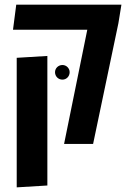

<svg xmlns="http://www.w3.org/2000/svg" viewBox="-20 -620 564 827"><path d="M256 0H381L490 -520L503 -600H50L36 -492H356ZM52 187 184 179V-379L52 -371ZM249 -277C266 -277 280 -291 280 -309C280 -326 266 -340 249 -340C231 -340 217 -326 217 -309C217 -291 231 -277 249 -277Z"/></svg>

Font: Noto Sans Hebrew ExtraCondensed SemiBold
Style: Regular
Weight: 600
Width: 2
Designer: Ben Nathan
Foundry: Google LLC
Version: Version 3.001